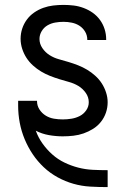

<svg xmlns="http://www.w3.org/2000/svg" viewBox="-20 -548 515 783"><path d="M418 215Q383 215 348 213Q313 211 279.5 201.5Q246 192 215 175Q184 158 158.5 134Q133 110 113.5 81Q94 52 80.5 19.5Q67 -13 60.5 -47.5Q54 -82 54 -117V-137H131V-135Q131 -117 141 -101.5Q151 -86 166.5 -76.5Q182 -67 200 -64Q218 -61 236 -61Q254 -61 272 -64Q290 -67 305.5 -75Q321 -83 331.5 -98Q342 -113 342 -131Q342 -152 329.5 -169.5Q317 -187 299.5 -197.5Q282 -208 262 -213.5Q242 -219 222.5 -225Q203 -231 184 -238.5Q165 -246 147.5 -256.5Q130 -267 114.5 -281Q99 -295 88 -312Q77 -329 70.5 -349Q64 -369 64 -390Q64 -411 70.5 -431Q77 -451 89.5 -468Q102 -485 119.5 -497Q137 -509 156.5 -516Q176 -523 197 -525.5Q218 -528 239 -528Q260 -528 280.5 -525.5Q301 -523 321 -515.5Q341 -508 358 -496Q375 -484 387.5 -467Q400 -450 406.5 -429.5Q413 -409 413 -388V-385H336V-386Q336 -404 327 -419Q318 -434 304 -443Q290 -452 273 -455.5Q256 -459 239 -459Q222 -459 205 -456Q188 -453 173.5 -444.5Q159 -436 150 -421Q141 -406 141 -389Q141 -369 153 -351.5Q165 -334 182.5 -323Q200 -312 220 -306.5Q240 -301 260 -295Q280 -289 299 -281.5Q318 -274 335.5 -263.5Q353 -253 368.5 -239Q384 -225 395 -208Q406 -191 412.5 -171Q419 -151 419 -131Q419 -109 412 -88.5Q405 -68 391.5 -51Q378 -34 359.5 -22.5Q341 -11 321 -4Q301 3 279.5 5.5Q258 8 236 8Q208 8 179.5 3Q151 -2 126 -15Q136 13 153.5 37.5Q171 62 193.5 82Q216 102 243 115Q270 128 299 135.5Q328 143 358 144.5Q388 146 418 146H419V215Z"/></svg>

Font: Iosevka QP
Style: Regular
Weight: 400
Designer: Belleve Invis
Foundry: Belleve Invis
Version: Version 20.0.0; ttfautohint (v1.8.4)